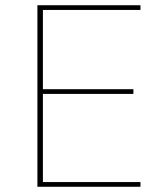

<svg xmlns="http://www.w3.org/2000/svg" viewBox="-20 -714 619 734"><path d="M123 0V-694H517V-676H144V-373H490V-355H144V-18H517V0Z"/></svg>

Font: Cantarell Thin
Style: Regular
Weight: 100
Designer: Dave Crossland, Nikolaus Waxweiler, Florian Fecher, Jacques Le Bailly, Eben Sorkin, Alexei Vanyashin, Alexios Zavras, Em
Version: Version 0.303